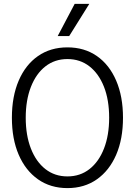

<svg xmlns="http://www.w3.org/2000/svg" viewBox="-20 -953 690 985"><path d="M326 12Q239 12 175 -33Q111 -78 76 -159Q41 -240 41 -349Q41 -458 76 -539.5Q111 -621 175 -665.5Q239 -710 326 -710Q413 -710 477 -665.5Q541 -621 576 -539.5Q611 -458 611 -349Q611 -240 576 -159Q541 -78 477 -33Q413 12 326 12ZM326 -48Q391 -48 439 -85.5Q487 -123 513.5 -191Q540 -259 540 -349Q540 -440 513.5 -507.5Q487 -575 439 -612.5Q391 -650 326 -650Q261 -650 213 -612.5Q165 -575 138.5 -507Q112 -439 112 -349Q112 -259 138.5 -191Q165 -123 213 -85.5Q261 -48 326 -48ZM276 -768 363 -933H438L335 -768Z"/></svg>

Font: Azeret Mono Thin ExtraLight
Style: Regular
Weight: 250
Version: Version 1.002